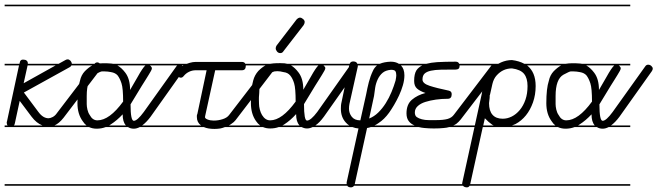

<svg xmlns="http://www.w3.org/2000/svg" viewBox="-20 -562 2835 828"><path d="M317 -280H288Q286 -275 280 -272L83 -163L145 -80Q156 -65 167 -58.5Q178 -52 189 -52Q197 -52 207.5 -57.5Q218 -63 226 -75L387 -286Q392 -293 400 -293Q405 -293 412 -287.5Q419 -282 419 -275Q419 -269 414 -264L254 -54Q235 -30 215 -21H317V-14H0V-21H13Q9 -25 9 -33Q9 -37 10 -38L62 -280H0V-287H64L65 -291Q67 -305 79 -305Q90 -305 95 -300.5Q100 -296 100 -291V-287H233L262 -303Q267 -306 272 -306Q278 -306 284 -300Q289 -294 290 -287H317ZM116 -59 65 -127 44 -30Q43 -24 40 -21H163Q137 -31 116 -59ZM82 -203 220 -280H99ZM317 -535H0V-542H317ZM317 239H0V232H317Z M676 -14H583Q569 -7 557 -7Q543 -7 532 -14H436Q417 -7 397 -7Q379 -7 364 -14H316V-21H353Q344 -28 337 -39Q314 -70 314 -117Q314 -181 325 -214Q330 -238 346 -255Q363 -272 378 -280H316V-287H397H398Q422 -291 460 -288Q463 -287 467 -287H676V-280H626Q628 -279 629 -278Q635 -272 635 -267.5Q635 -263 631 -256Q627 -249 621 -239L608 -218Q601 -206 591 -191L543 -112Q543 -41 557 -41Q572 -41 600 -79L740 -275Q745 -283 753 -283Q761 -283 767 -277.5Q773 -272 773 -266Q773 -261 769 -255L629 -58Q611 -34 593 -21H676ZM400 -43Q452 -43 511 -124Q511 -181 504 -202.5Q497 -224 487 -237Q477 -248 459 -251Q444 -254 432 -254H419Q414 -254 388 -240Q354 -221 354 -148V-113Q354 -103 357 -89.5Q360 -76 367 -66Q379 -43 400 -43ZM520 -249Q541 -222 541 -174L574 -231Q595 -269 607 -280H486Q504 -270 520 -249ZM676 239H316V232H676ZM676 -535H316V-542H676ZM509 -69Q485 -43 457 -25Q454 -23 451 -21H524H523Q509 -36 509 -69Z M1062 -14H950Q940 -10 930 -8Q917 -6 905 -6Q877 -6 859 -14H676V-21H847Q829 -34 829 -57V-63Q829 -67 831 -70L871 -259H824Q809 -259 795.5 -252.5Q782 -246 773 -235Q767 -227 760 -227Q753 -227 747.5 -233Q742 -239 742 -245Q742 -255 750.5 -264Q759 -273 771 -280H676V-287H786Q792 -289 798 -291Q812 -295 824 -295H1023Q1034 -295 1038 -287H1062V-280H1040V-278Q1040 -259 1023 -259H908L865 -63L864 -57Q864 -51 875.5 -46.5Q887 -42 902 -42Q921 -42 940 -48Q959 -54 968 -66L1128 -274Q1133 -282 1141 -282Q1149 -282 1155 -276Q1161 -270 1161 -263Q1161 -257 1156 -253L996 -44Q989 -35 978 -28Q973 -24 967 -21H1062ZM1062 -535H676V-542H1062ZM1062 239H676V232H1062Z M1420 -14H1328Q1316 -8 1304 -8Q1292 -8 1281 -14H1182Q1165 -8 1145 -8Q1128 -8 1114 -14H1062V-21H1102Q1092 -28 1084 -40Q1062 -71 1062 -118Q1062 -181 1072 -215Q1078 -238 1094 -256Q1110 -272 1125 -280H1062V-287H1143Q1144 -287 1146 -287Q1170 -291 1207 -289Q1213 -288 1218 -287H1420V-280H1375L1376 -279Q1383 -273 1383 -268.5Q1383 -264 1379 -257Q1375 -250 1369 -240L1356 -219Q1349 -207 1339 -192L1291 -113Q1291 -42 1304 -42Q1320 -42 1348 -79L1487 -276Q1493 -284 1501 -284Q1508 -284 1514 -278.5Q1520 -273 1520 -267Q1520 -262 1516 -256L1377 -59Q1358 -33 1340 -21H1420ZM1145 -43Q1196 -43 1255 -124Q1255 -181 1248.5 -202.5Q1242 -224 1231.5 -236.5Q1221 -249 1203 -251Q1188 -255 1176 -255Q1169 -255 1163 -254Q1153 -251 1132 -240Q1098 -221 1098 -161Q1096 -140 1096.5 -132Q1097 -124 1097 -113.5Q1097 -103 1100.5 -89.5Q1104 -76 1110 -66Q1124 -43 1145 -43ZM1203 -342Q1198 -333 1189 -333Q1180 -333 1174.5 -340Q1169 -347 1169 -353.5Q1169 -360 1173 -366L1259 -478Q1267 -486 1273.5 -486Q1280 -486 1287 -480Q1294 -474 1294 -467Q1294 -461 1289 -453ZM1267 -250Q1288 -223 1288 -175L1321 -232Q1341 -268 1353 -280H1235Q1252 -270 1267 -250ZM1420 -535H1062V-542H1420ZM1420 239H1062V232H1420ZM1257 -70Q1233 -43 1205 -25Q1202 -23 1198 -21H1272L1271 -22Q1257 -37 1257 -70Z M1711 239H1507Q1502 246 1493 246Q1484 246 1479 241Q1478 240 1478 239H1420V232H1475V230V224L1526 -8Q1512 -9 1500 -14H1420V-21H1486Q1478 -26 1471 -34Q1450 -57 1450 -93Q1450 -100 1450.5 -107Q1451 -114 1453 -122L1486 -280H1420V-287H1488Q1492 -297 1503 -297Q1513 -297 1518 -292Q1520 -289 1521 -287H1618Q1637 -295 1665 -296Q1686 -296 1700 -287H1711V-280H1709Q1724 -265 1724 -237Q1724 -217 1717.5 -194.5Q1711 -172 1701 -150.5Q1691 -129 1679.5 -109.5Q1668 -90 1658 -76Q1637 -47 1612 -31Q1604 -25 1595 -21H1711V-14H1579Q1571 -11 1563 -10L1510 231V232H1711ZM1523 -275 1487 -114Q1485 -104 1485 -93Q1485 -74 1497 -58.5Q1509 -43 1534 -43L1559 -155Q1564 -182 1570.5 -207.5Q1577 -233 1588 -256Q1594 -270 1606 -280H1523ZM1572 -51Q1593 -59 1611 -76.5Q1629 -94 1643.5 -117Q1658 -140 1668.5 -165.5Q1679 -191 1686 -215Q1689 -231 1689 -237Q1689 -249 1685 -255Q1681 -261 1666 -261Q1643 -259 1630 -248Q1617 -237 1609 -220Q1601 -203 1598 -184Q1595 -165 1593 -148ZM1711 -535H1420V-542H1711Z M2033 -280H1962V-279Q1962 -269 1957.5 -265.5Q1953 -262 1945 -262Q1909 -262 1882.5 -261.5Q1856 -261 1838 -257Q1820 -253 1811 -244.5Q1802 -236 1802 -219Q1802 -202 1832.5 -192Q1863 -182 1916 -171Q1928 -168 1928 -156Q1928 -136 1911 -136Q1885 -136 1860 -132.5Q1835 -129 1814.5 -122.5Q1794 -116 1781.5 -104.5Q1769 -93 1769 -77Q1769 -63 1777.5 -57Q1786 -51 1799.5 -47.5Q1813 -44 1829 -44H1860Q1892 -44 1910 -49Q1928 -54 1938 -68L2098 -278Q2104 -286 2111 -286Q2118 -286 2124.5 -280Q2131 -274 2131 -267Q2131 -260 2127 -256L1967 -47Q1958 -36 1948 -28Q1942 -24 1935 -21H2033V-14H1917Q1907 -11 1894 -10Q1876 -8 1851 -8Q1831 -8 1810 -10Q1798 -11 1786 -14H1711V-21H1768Q1753 -27 1744 -38Q1733 -51 1733 -73Q1733 -112 1756.5 -132Q1780 -152 1815 -161Q1791 -169 1778.5 -180Q1766 -191 1766 -213Q1766 -243 1776 -259Q1785 -272 1801 -280H1711V-287H1819Q1838 -292 1865 -294Q1899 -296 1945 -296Q1957 -296 1960 -287H2033ZM2033 -535H1711V-542H2033ZM2033 239H1711V232H2033Z M2338 -280H2253Q2290 -251 2290 -191Q2290 -153 2278.5 -120.5Q2267 -88 2248 -64.5Q2229 -41 2203 -27Q2196 -24 2188 -21H2338V-14H2155H2148H2062L2008 231Q2005 246 1994 246Q1984 246 1978.5 241Q1973 236 1973 229Q1973 226 1974 224L2058 -159V-161Q2065 -191 2074 -219.5Q2083 -248 2101 -266Q2109 -274 2118 -280H2032V-287H2129L2141 -293Q2164 -303 2188 -303Q2219 -299 2241 -287H2338ZM2093 -153 2092 -152V-150Q2092 -139 2090.5 -130.5Q2089 -122 2089 -117Q2089 -84 2104 -67Q2119 -50 2148 -50Q2168 -50 2187 -59.5Q2206 -69 2221.5 -87.5Q2237 -106 2246 -132Q2255 -158 2255 -191Q2255 -225 2240 -243.5Q2225 -262 2188 -267Q2149 -267 2122 -237Q2109 -223 2103.5 -200Q2098 -177 2093 -153ZM2338 -535H2032V-542H2338ZM2338 239H2032V232H2338ZM2103 -24Q2087 -35 2071 -52L2064 -21H2109Q2106 -22 2103 -24Z M2698 -14H2605Q2591 -7 2579 -7Q2565 -7 2554 -14H2458Q2439 -7 2419 -7Q2401 -7 2386 -14H2338V-21H2375Q2366 -28 2359 -39Q2336 -70 2336 -117Q2336 -181 2347 -214Q2352 -238 2368 -255Q2385 -272 2400 -280H2338V-287H2419H2420Q2444 -291 2482 -288Q2485 -287 2489 -287H2698V-280H2648Q2650 -279 2651 -278Q2657 -272 2657 -267.5Q2657 -263 2653 -256Q2649 -249 2643 -239L2630 -218Q2623 -206 2613 -191L2565 -112Q2565 -41 2579 -41Q2594 -41 2622 -79L2762 -275Q2767 -283 2775 -283Q2783 -283 2789 -277.5Q2795 -272 2795 -266Q2795 -261 2791 -255L2651 -58Q2633 -34 2615 -21H2698ZM2422 -43Q2474 -43 2533 -124Q2533 -181 2526 -202.5Q2519 -224 2509 -237Q2499 -248 2481 -251Q2466 -254 2454 -254H2441Q2436 -254 2410 -240Q2376 -221 2376 -148V-113Q2376 -103 2379 -89.5Q2382 -76 2389 -66Q2401 -43 2422 -43ZM2542 -249Q2563 -222 2563 -174L2596 -231Q2617 -269 2629 -280H2508Q2526 -270 2542 -249ZM2698 239H2338V232H2698ZM2698 -535H2338V-542H2698ZM2531 -69Q2507 -43 2479 -25Q2476 -23 2473 -21H2546H2545Q2531 -36 2531 -69Z"/></svg>

Font: Gruenewald VA 1. Klasse
Style: Regular
Weight: 400
Designer: Peter Wiegel
Foundry: Peter Wiegel, nach dem Schriftentwurf von Dr. H. Gr¸newald
Version: Version 0.007